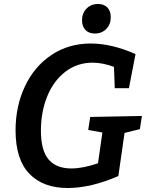

<svg xmlns="http://www.w3.org/2000/svg" viewBox="-20 -931 746 962"><path d="M691 -350 681 -284 604 -265 573 -49Q435 11 319 11Q196 11 127 -60.5Q58 -132 58 -278Q58 -398 104.5 -497.5Q151 -597 237 -655Q323 -713 435 -713Q539 -713 659 -660L626 -489H555L551 -596Q494 -617 444 -617Q367 -617 308 -572Q249 -527 217 -449Q185 -371 185 -277Q185 -177 223.5 -132Q262 -87 337 -87Q396 -87 471 -113L493 -267L422 -280L432 -345ZM391 -829Q391 -865 413.5 -888Q436 -911 471 -911Q501 -911 518 -893.5Q535 -876 535 -845Q535 -809 512.5 -786Q490 -763 455 -763Q425 -763 408 -781Q391 -799 391 -829Z"/></svg>

Font: Bitter Pro SemiBold
Style: Italic
Weight: 600
Italic angle: -9°
Designer: Sol Matas, and Bitter project Authors
Foundry: Sol Matas
Version: Version 1.010